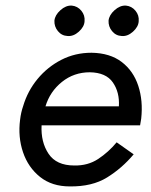

<svg xmlns="http://www.w3.org/2000/svg" viewBox="-20 -659 540 688"><path d="M369 -585Q371 -605 390.5 -622.5Q410 -640 431 -639Q452 -637 465.5 -620.5Q479 -604 477 -583Q476 -563 456.5 -545.5Q437 -528 416 -530Q395 -531 381.5 -547.5Q368 -564 369 -585ZM175 -585Q177 -605 196.5 -622.5Q216 -640 237 -639Q258 -637 271.5 -620.5Q285 -604 283 -583Q282 -563 262.5 -545.5Q243 -528 222 -530Q201 -531 187.5 -547.5Q174 -564 175 -585ZM459 -106Q417 -56 363.5 -23Q310 10 230 9Q166 9 123.5 -25Q81 -59 62.5 -113.5Q44 -168 52 -230Q55 -256 63 -279Q79 -333 114.5 -376Q150 -419 199.5 -444.5Q249 -470 308 -470Q374 -469 416 -437Q458 -405 475.5 -351.5Q493 -298 486 -234Q485 -228 484 -222Q483 -216 482 -210H129Q126 -150 154 -108Q182 -66 246 -66Q295 -65 332 -89.5Q369 -114 398 -149ZM302 -400Q245 -400 202 -365.5Q159 -331 143 -278H406Q409 -328 384.5 -363.5Q360 -399 302 -400Z"/></svg>

Font: Jost*
Style: Italic
Weight: 400
Italic angle: -10°
Version: Version 3.7